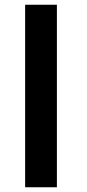

<svg xmlns="http://www.w3.org/2000/svg" viewBox="-20 -790 366 810"><path d="M86 0V-770H220V0Z"/></svg>

Font: Alexandria SemiBold
Style: Regular
Weight: 600
Designer: Mohamed Gaber
Foundry: Kief Type Foundry
Version: Version 5.100